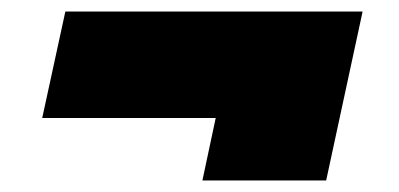

<svg xmlns="http://www.w3.org/2000/svg" viewBox="-20 -417 690 332"><path d="M353 -213H53L93 -397H607L544 -105H330Z"/></svg>

Font: Azeret Mono Black
Style: Italic
Weight: 900
Italic angle: -12°
Designer: Martin Vácha
Foundry: Displaay
Version: Version 1.000; Glyphs 3.0.3, build 3074